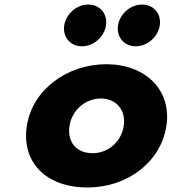

<svg xmlns="http://www.w3.org/2000/svg" viewBox="-20 -811 773 846"><path d="M286.2 -256C297 -327 357.7 -377 424.7 -377C490.7 -377 536 -327 525.2 -256C514.5 -186 456.8 -136 387.8 -136C315.8 -136 275.5 -186 286.2 -256ZM98.2 -256C74 -98 180.7 15 365.7 15C542.7 15 689 -98 713.2 -256C737.7 -416 618.8 -528 448.8 -528C275.8 -528 122.7 -416 98.2 -256ZM606 -791C555 -791 507.8 -750 500 -699C492.2 -648 526.9 -607 577.9 -607C628.9 -607 676.2 -648 684 -699C691.8 -750 657 -791 606 -791ZM369 -791C318 -791 270.8 -750 263 -699C255.2 -648 289.9 -607 340.9 -607C391.9 -607 439.2 -648 447 -699C454.8 -750 420 -791 369 -791Z"/></svg>

Font: Sztylet
Style: BdObl
Weight: 700
Foundry: Cannot Into Space Fonts, PlusOne Fonts
Version: Version 0.12